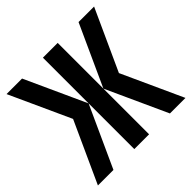

<svg xmlns="http://www.w3.org/2000/svg" viewBox="-159 -768 918 918"><g transform="rotate(-45 300.0 -309.0)"><path d="M350 -309 491 -618H596L455 -309ZM4 0 145 -309H250L109 0ZM145 -309 4 -618H109L250 -309ZM250 0V-618H350V0ZM491 0 350 -309H455L596 0Z"/></g></svg>

Font: Victor Mono
Style: Bold
Weight: 700
Monospace: yes
Designer: Rune Bjørnerås
Version: Version 1.561;gftools[0.9.30]